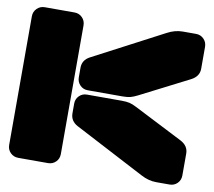

<svg xmlns="http://www.w3.org/2000/svg" viewBox="-78 -789 980 879"><g transform="rotate(10 412.5 -350.0)"><path d="M250 -648.9V-50.8Q250 -29.3 235.4 -14.6Q220.7 0 199.2 0H61Q39.6 0 24.7 -14.6Q9.8 -29.3 9.8 -50.8V-648.9Q9.8 -670.4 24.7 -685.3Q39.6 -700.2 61 -700.2H199.2Q220.7 -700.2 235.4 -685.3Q250 -670.4 250 -648.9ZM270 -411.1V-456.1Q270 -491.7 304.2 -509.8L630.9 -681.2Q666.5 -700.2 702.1 -700.2H764.2Q785.6 -700.2 800.3 -685.3Q814.9 -670.4 814.9 -648.9V-546.9Q814.9 -511.2 777.8 -492.2L551.8 -377Q532.7 -367.2 518.3 -363.5Q503.9 -359.9 481.9 -359.9H320.8Q299.3 -359.9 284.7 -374.8Q270 -389.6 270 -411.1ZM270 -244.1V-289.1Q270 -310.5 284.7 -325.2Q299.3 -339.8 320.8 -339.8H481.9Q504.4 -339.8 518.8 -336.4Q533.2 -333 551.8 -323.2L777.8 -208Q814.9 -189 814.9 -152.8V-50.8Q814.9 -29.3 800.3 -14.6Q785.6 0 764.2 0H702.1Q666.5 0 630.9 -19L304.2 -189.9Q270 -208 270 -244.1Z"/></g></svg>

Font: Nastup Soft
Style: Regular
Weight: 400
Designer: Maksym Kobuzan
Foundry: Zakznak
Version: Version 1.020;hotconv 1.0.109;makeotfexe 2.5.65596